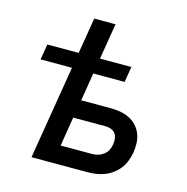

<svg xmlns="http://www.w3.org/2000/svg" viewBox="-108 -838 915 940"><g transform="rotate(15 350.0 -367.5)"><path d="M134 0 212 -474H53L66 -553H225L255 -735H363L333 -553H492L479 -474H320L297 -332H446Q471 -332 495 -328Q519 -324 540.5 -313.5Q562 -303 578 -286Q594 -269 603 -247Q612 -225 613 -200Q614 -175 610 -150Q606 -129 598 -107.5Q590 -86 576 -68Q562 -50 543 -36Q524 -22 503 -14Q482 -6 460.5 -3Q439 0 418 0ZM417 -92Q432 -92 447 -96.5Q462 -101 475 -111Q488 -121 495 -135.5Q502 -150 504 -165Q506 -179 504.5 -193.5Q503 -208 495 -219Q487 -230 473.5 -235Q460 -240 445 -240H281L257 -92Z"/></g></svg>

Font: Iosevka Aile Semibold Oblique
Style: Regular
Weight: 600
Italic angle: -9°
Designer: Belleve Invis
Foundry: Belleve Invis
Version: Version 31.1.0; ttfautohint (v1.8.4)